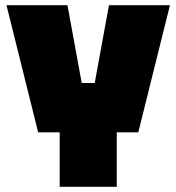

<svg xmlns="http://www.w3.org/2000/svg" viewBox="-20 -720 680 740"><path d="M210 0V-210H127L5 -700H240L295 -400H345L400 -700H635L513 -210H430V0Z"/></svg>

Font: Tektur Black
Style: Regular
Weight: 900
Designer: Adam Jagosz
Foundry: Adam Jagosz
Version: Version 1.005;gftools[0.9.30]